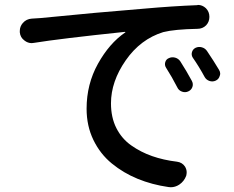

<svg xmlns="http://www.w3.org/2000/svg" viewBox="-20 -749 977 800"><path d="M671.9 -466.8Q665 -477.5 668.5 -489.7Q671.9 -502 683.6 -506.8Q696.3 -512.7 710 -508.8Q723.6 -504.9 731.4 -493.2Q757.8 -452.1 779.3 -412.1Q786.1 -399.4 781.7 -386.7Q777.3 -374 764.6 -368.2Q752 -362.3 738.3 -367.2Q724.6 -372.1 718.8 -384.8Q696.3 -428.7 671.9 -466.8ZM783.2 -508.8Q776.4 -519.5 779.8 -531.7Q783.2 -543.9 794.9 -549.8Q807.6 -555.7 821.3 -551.8Q835 -547.9 842.8 -536.1Q871.1 -494.1 892.6 -458Q897.5 -450.2 897.5 -442.4Q897.5 -437.5 895.5 -432.6Q891.6 -418.9 878.9 -413.1Q866.2 -407.2 853 -411.6Q839.8 -416 833 -427.7Q808.6 -472.7 783.2 -508.8ZM121.1 -570.3Q116.2 -569.3 112.3 -569.3Q95.7 -569.3 82 -580.1Q64.5 -592.8 62.5 -614.3Q62.5 -617.2 62.5 -620.1Q62.5 -638.7 75.2 -653.3Q89.8 -669.9 112.3 -671.4Q134.8 -672.9 149.4 -673.8Q384.8 -697.3 580.1 -712.9Q700.2 -723.6 801.8 -727.5Q803.7 -728.5 804.7 -728.5Q823.2 -728.5 837.9 -714.8Q852.5 -700.2 852.5 -678.7Q852.5 -658.2 838.9 -643.6Q824.2 -628.9 802.7 -628.9Q707 -627 660.2 -615.2Q565.4 -585.9 503.9 -497.6Q442.4 -409.2 442.4 -318.4Q442.4 -259.8 464.8 -215.3Q487.3 -170.9 526.9 -143.1Q566.4 -115.2 613.8 -98.6Q661.1 -82 717.8 -75.2Q739.3 -72.3 751 -54.7Q757.8 -43 757.8 -31.2Q757.8 -24.4 755.9 -16.6Q747.1 6.8 726.6 20.5Q710 31.2 691.4 31.2Q686.5 31.2 681.6 30.3Q613.3 20.5 553.7 -3.9Q494.1 -28.3 445.8 -67.9Q397.5 -107.4 369.1 -166Q340.8 -224.6 340.8 -295.9Q340.8 -398.4 388.2 -483.4Q435.5 -568.4 501 -613.3Q502.9 -613.3 502.4 -614.7Q502 -616.2 500 -616.2Q229.5 -587.9 121.1 -570.3Z"/></svg>

Font: Gen Jyuu Gothic P Medium
Style: Regular
Weight: 500
Designer: [Source Han Sans]
Ryoko NISHIZUKA  (kana & ideographs); Paul D. Hunt (Latin, Greek & Cyrillic); Wenlong ZHANG  (bopomofo
Version: Version 1.002.20150607